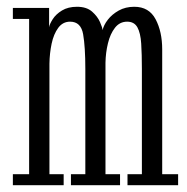

<svg xmlns="http://www.w3.org/2000/svg" viewBox="-20 -547 552 567"><path d="M18 0V-32.5H66V-491H18V-523.5H125V-466.5Q126.5 -476 135.8 -490.5Q145 -505 163 -516Q181 -527 207.5 -527Q235.5 -527 251.8 -512.8Q268 -498.5 275.2 -482Q282.5 -465.5 283 -458Q286 -472.5 298.2 -488.5Q310.5 -504.5 330.5 -515.8Q350.5 -527 376.5 -527Q420 -527 439.5 -490.2Q459 -453.5 459 -401V-32.5H506V0H356.5V-32.5H399V-343.5Q399 -387 397 -418.2Q395 -449.5 385.8 -466.2Q376.5 -483 355.5 -483Q333.5 -483 319.5 -465Q305.5 -447 298.8 -419.2Q292 -391.5 291.5 -361.5V-32.5H334.5V0H189.5V-32.5H232V-343.5Q232 -408.5 225.5 -445.8Q219 -483 187 -483Q165.5 -483 152 -464.8Q138.5 -446.5 132.5 -418.2Q126.5 -390 126 -359V-32.5H168V0Z"/></svg>

Font: Imbue Thin 10pt Light
Style: Regular
Weight: 300
Version: Version 1.102